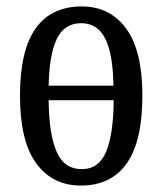

<svg xmlns="http://www.w3.org/2000/svg" viewBox="-20 -566 504 596"><path d="M231 10Q143 10 92.5 -59Q42 -128 42 -269Q42 -409 90.5 -477.5Q139 -546 234 -546Q321 -546 371.5 -477.5Q422 -409 422 -269Q422 -128 373.5 -59Q325 10 231 10ZM332 -300Q331 -397 307 -445.5Q283 -494 232 -494Q180 -494 156.5 -445.5Q133 -397 131 -300ZM234 -41Q287 -41 309.5 -95Q332 -149 333 -255H131Q132 -150 155.5 -95.5Q179 -41 234 -41Z"/></svg>

Font: Noto Serif ExtraCondensed
Style: Regular
Weight: 400
Width: 2
Designer: Monotype Design Team
Foundry: Monotype Imaging Inc.
Version: Version 2.015